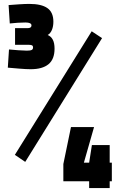

<svg xmlns="http://www.w3.org/2000/svg" viewBox="-20 -821 610 982"><path d="M137 -467Q114 -467 78.5 -470Q43 -473 20 -475L26 -568Q46 -566 74 -564Q102 -562 117 -562Q135 -562 142 -565.5Q149 -569 149 -578Q149 -587 143 -589.5Q137 -592 123 -592H57V-677H121Q131 -677 136 -680.5Q141 -684 141 -691Q141 -706 110 -706Q94 -706 69.5 -704.5Q45 -703 30 -701L24 -795Q48 -797 78.5 -799Q109 -801 130 -801Q192 -801 222.5 -779.5Q253 -758 253 -710Q253 -686 245.5 -668Q238 -650 224 -642Q241 -635 250 -618Q259 -601 259 -572Q259 -518 228 -492.5Q197 -467 137 -467ZM109 7 56 -29 449 -661 502 -626ZM436 141V106H304V18L343 -171H461L409 11H436L450 -79H541V11H552V106H541V141Z"/></svg>

Font: Titillium Web SemiBold
Style: Regular
Weight: 600
Designer: Mohamed Gaber, Accademia di Belle Arti di Urbino
Foundry: Kief Type Foundry, Accademia di Belle Arti di Urbino
Version: Version 3.000; ttfautohint (v1.8.4)